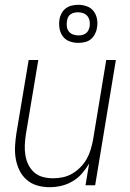

<svg xmlns="http://www.w3.org/2000/svg" viewBox="-20 -769 540 797"><path d="M186 8Q159 8 134.5 1Q110 -6 91 -22.5Q72 -39 61 -61.5Q50 -84 45.5 -109.5Q41 -135 42.5 -162Q44 -189 48 -215L99 -520H139L87 -209Q84 -188 83 -166.5Q82 -145 85.5 -124Q89 -103 98 -85Q107 -67 122 -53.5Q137 -40 157.5 -34.5Q178 -29 200 -29Q220 -29 240 -33Q260 -37 278.5 -47.5Q297 -58 313 -74Q329 -90 339.5 -108.5Q350 -127 356 -147Q362 -167 366 -187L421 -520H461L375 0H335L350 -90Q337 -68 320 -48.5Q303 -29 280.5 -16Q258 -3 234 2.5Q210 8 186 8ZM305 -591Q286 -591 268.5 -597.5Q251 -604 240.5 -618.5Q230 -633 227 -651.5Q224 -670 227 -689Q229 -702 236 -714.5Q243 -727 254 -735Q265 -743 278.5 -746Q292 -749 305 -749Q324 -749 341.5 -742.5Q359 -736 369.5 -721.5Q380 -707 383 -688.5Q386 -670 382 -651Q380 -638 373 -625.5Q366 -613 355.5 -605Q345 -597 331.5 -594Q318 -591 305 -591ZM305 -622Q313 -622 320.5 -623.5Q328 -625 335.5 -630Q343 -635 346.5 -642.5Q350 -650 352 -658Q354 -670 352 -681.5Q350 -693 343.5 -701.5Q337 -710 326.5 -714Q316 -718 305 -718Q297 -718 289 -716.5Q281 -715 273.5 -710Q266 -705 262.5 -697.5Q259 -690 258 -682Q256 -670 257.5 -658.5Q259 -647 265.5 -638.5Q272 -630 283 -626Q294 -622 305 -622Z"/></svg>

Font: Iosevka Extralight Oblique
Style: Regular
Weight: 200
Italic angle: -9°
Monospace: yes
Designer: Belleve Invis
Foundry: Belleve Invis
Version: Version 32.5.0; ttfautohint (v1.8.4)